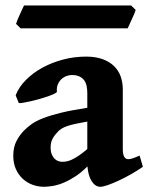

<svg xmlns="http://www.w3.org/2000/svg" viewBox="-20 -679 553 713"><path d="M210.9 -78.1Q218.3 -78.1 227.1 -79.6Q235.8 -81.1 246.8 -86.2Q257.8 -91.3 272 -100.6Q286.1 -109.9 304.2 -125.5V-227.5Q278.3 -223.1 260.5 -219.2Q242.7 -215.3 230.5 -211.2Q218.3 -207 210.2 -202.1Q202.1 -197.3 196.3 -191.4Q183.6 -178.7 175.8 -165Q168 -151.4 168 -131.3Q168 -115.7 172.4 -105.5Q176.8 -95.2 183.1 -89.1Q189.5 -83 197 -80.6Q204.6 -78.1 210.9 -78.1ZM510.7 -59.6Q490.2 -45.4 466.6 -32Q442.9 -18.6 420.7 -8.3Q398.4 2 380.4 8.3Q362.3 14.6 352.5 14.6Q334 14.6 320.8 -5.6Q307.6 -25.9 304.7 -61Q282.7 -39.1 260.5 -24.4Q238.3 -9.8 217.5 -1Q196.8 7.8 177.7 11.2Q158.7 14.6 143.1 14.6Q121.6 14.6 101.3 7.3Q81.1 0 64.9 -14.6Q48.8 -29.3 39.1 -50.8Q29.3 -72.3 29.3 -100.6Q29.3 -132.3 41 -155Q52.7 -177.7 70.8 -195.8Q82.5 -207.5 97.9 -218.5Q113.3 -229.5 139.2 -239.7Q165 -250 204.6 -259.8Q244.1 -269.5 304.2 -278.8V-333Q304.2 -347.7 301.5 -360.1Q298.8 -372.6 292.2 -381.3Q285.6 -390.1 274.4 -395.3Q263.2 -400.4 246.6 -400.4Q236.3 -400.4 225.8 -396.2Q215.3 -392.1 207.3 -384.3Q199.2 -376.5 194.6 -365Q189.9 -353.5 191.4 -338.9Q191.9 -335.9 182.6 -331.3Q173.3 -326.7 158.9 -321.5Q144.5 -316.4 127.2 -311.5Q109.9 -306.6 94 -303Q78.1 -299.3 65.9 -297.4Q53.7 -295.4 49.8 -296.4L38.1 -325.2Q50.3 -356 76.2 -382.1Q102.1 -408.2 137.2 -427.5Q172.4 -446.8 214.1 -457.8Q255.9 -468.8 299.8 -468.8Q335.4 -468.8 361.3 -459.2Q387.2 -449.7 403.8 -433.3Q420.4 -417 428.2 -394.8Q436 -372.6 436 -347.7V-126Q436 -105.5 441.4 -96.7Q446.8 -87.9 455.6 -87.9Q459 -87.9 462.4 -88.4Q465.8 -88.9 470.7 -90.3Q475.6 -91.8 482.2 -94.5Q488.8 -97.2 498.5 -101.1ZM483.9 -642.1Q482.4 -636.7 478.3 -627Q474.1 -617.2 469.2 -606.7Q464.4 -596.2 460.2 -586.9Q456.1 -577.6 454.1 -573.7H56.6L39.6 -590.3Q41 -595.7 44.9 -605.2Q48.8 -614.7 53.5 -625Q58.1 -635.3 62.5 -644.5Q66.9 -653.8 69.3 -658.7H466.8Z"/></svg>

Font: Gentium Book Basic
Style: Bold
Weight: 700
Designer: J. Victor Gaultney and Annie Olsen
Foundry: SIL International
Version: Version 1.102; 2013; Maintenance release